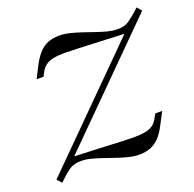

<svg xmlns="http://www.w3.org/2000/svg" viewBox="-109 -694 828 818"><g transform="rotate(-20 305.0 -285.0)"><path d="M38.7 11.3 20.2 -9.7 511.3 -500.8 521 -493.5Q446 -496.8 390.7 -499.2Q335.5 -501.6 298.4 -503.2Q261.3 -504.8 237.9 -504.8Q205.6 -504.8 184.7 -500.4Q163.7 -496 150 -485.5Q136.3 -475 126.6 -456.5L118.5 -440.3H87.1L115.3 -496Q131.5 -526.6 149.6 -546Q167.7 -565.3 189.9 -573.8Q212.1 -582.3 241.1 -582.3Q262.9 -582.3 287.9 -576.2Q312.9 -570.2 339.1 -561.3Q365.3 -552.4 391.1 -543.5Q416.9 -534.7 440.3 -528.6Q463.7 -522.6 483.1 -522.6Q494.4 -522.6 503.2 -523.8Q512.1 -525 521 -528.2Q529.8 -531.5 539.5 -538.3Q549.2 -545.2 562.1 -555.6Q575 -566.1 591.9 -582.3L609.7 -561.3L118.5 -70.2L109.7 -77.4Q184.7 -75 239.5 -72.2Q294.4 -69.4 331.9 -67.7Q369.4 -66.1 392.7 -66.1Q425 -66.1 446 -70.6Q466.9 -75 480.6 -85.5Q494.4 -96 503.2 -114.5L512.1 -130.6H543.5L514.5 -75Q499.2 -44.4 481 -25.4Q462.9 -6.5 440.7 2.4Q418.5 11.3 389.5 11.3Q366.9 11.3 341.9 5.2Q316.9 -0.8 291.1 -9.7Q265.3 -18.5 239.5 -27.4Q213.7 -36.3 190.3 -42.3Q166.9 -48.4 146.8 -48.4Q135.5 -48.4 126.6 -47.2Q117.7 -46 108.5 -42.7Q99.2 -39.5 89.5 -32.7Q79.8 -25.8 67.3 -14.9Q54.8 -4 38.7 11.3Z"/></g></svg>

Font: Playfair 5pt SemiExpanded Light 12pt
Style: Italic
Weight: 300
Italic angle: -15.6°
Version: Version 2.000;gftools[0.9.28]